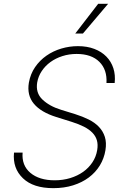

<svg xmlns="http://www.w3.org/2000/svg" viewBox="-20 -982 661 1014"><path d="M54 -176.1H99.4Q93.8 -108.7 140.3 -69.2Q187.1 -29.8 268.8 -29.8Q312.5 -29.8 350.9 -41.5Q389.2 -53.3 418.9 -74.2Q448.5 -95.2 468 -124.6Q487.6 -154.1 493.3 -189.3Q498.2 -218.4 491.7 -240.9Q485.1 -263.5 467.9 -281.2Q450.6 -299 423.3 -312.9Q396 -326.7 359 -338.4L277.3 -364Q196.4 -389.2 158.9 -434.1Q121.4 -479 132.5 -545.5Q140.6 -591.6 165.3 -627.5Q190 -663.4 225.3 -688Q260.7 -712.7 303.8 -725.5Q346.9 -738.3 391.7 -738.3Q440.3 -738.3 478.3 -723.7Q516.3 -709.2 541.7 -683.2Q567.1 -657.3 578.7 -621.6Q590.2 -585.9 585.6 -543.7H542.3Q546.5 -613.6 505 -655.2Q463.1 -697.1 384.6 -697.1Q344.8 -697.1 309.5 -685.7Q274.1 -674.4 246.4 -654.3Q218.8 -634.2 200.5 -606.7Q182.2 -579.2 176.5 -546.9Q167.3 -491.5 203.8 -456.7Q221.9 -439.3 246.4 -425.6Q271 -411.9 302.2 -402.3L377.8 -378.9Q416.2 -366.8 448.3 -350.9Q480.5 -334.9 502.3 -312.1Q524.1 -289.4 533.7 -259.2Q543.3 -229 536.9 -188.9Q529.8 -145.2 507.3 -108.3Q484.7 -71.4 449 -44.7Q413.4 -18.1 365.9 -3.2Q318.5 11.7 261.7 11.7Q155.5 11.7 101.2 -40.5Q45.8 -93.4 54 -176.1ZM377.5 -805 498.6 -962H551.1L418 -805Z"/></svg>

Font: Inter P Extra Light
Style: Italic
Weight: 200
Italic angle: 9.39999°
Designer: Rasmus Andersson
Foundry: rsms
Version: Version 3.018;git-588b23468